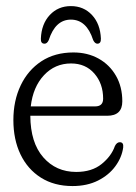

<svg xmlns="http://www.w3.org/2000/svg" viewBox="-20 -616 459 646"><path d="M391.5 -275Q391.5 -226.5 340.5 -226.5H82Q82.5 -136 125.5 -86.8Q168.5 -37.5 236.5 -37.5Q289 -37.5 322 -64.2Q355 -91 366.5 -124.5Q373 -137.5 383 -137.5Q396.5 -137.5 394.5 -120Q390 -86.5 368.2 -56.8Q346.5 -27 309.8 -8.5Q273 10 224 10Q162.5 10 117.8 -18.2Q73 -46.5 49 -96.5Q25 -146.5 25 -212Q25 -277 49.5 -328.5Q74 -380 119.2 -409.8Q164.5 -439.5 227 -439.5Q274.5 -439.5 311.8 -418.8Q349 -398 370.2 -361Q391.5 -324 391.5 -275ZM219 -402.5Q165 -402.5 128 -363Q91 -323.5 83.5 -258H300Q327 -258 327 -284Q327 -334.5 297.5 -368.5Q268 -402.5 219 -402.5ZM218.5 -550Q166 -550 144 -481Q138.5 -469 130 -469Q116.5 -469 117.5 -486Q119.5 -535.5 147.5 -565.5Q175.5 -595.5 218.5 -595.5Q261.5 -595.5 289.5 -565.5Q317.5 -535.5 319.5 -486Q320 -469 307.5 -469Q299.5 -469 293.5 -481Q271.5 -550 218.5 -550Z"/></svg>

Font: Fraunces 144pt SuperSoft Light
Style: Regular
Weight: 300
Version: Version 1.000;[0bf87f6ff]